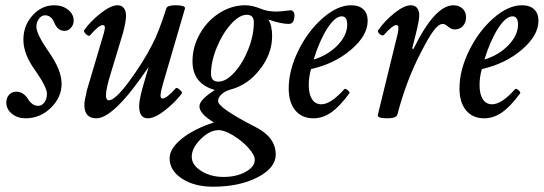

<svg xmlns="http://www.w3.org/2000/svg" viewBox="-20 -436 2064 729"><path d="M77.1 13.2Q46.4 13.2 25.1 -4.2Q3.9 -21.5 3.9 -46.9Q3.9 -64.5 14.6 -76.2Q25.4 -87.9 42 -87.9Q67.9 -87.9 85 -62Q101.6 -34.2 125 -34.2Q139.2 -34.2 148.7 -47.4Q158.2 -60.5 158.2 -80.1Q158.2 -105 112.8 -169.9Q68.8 -230.5 68.8 -285.2Q68.8 -338.9 103.5 -377.4Q138.2 -416 186 -416Q216.8 -416 238.3 -399.2Q259.8 -382.3 259.8 -357.9Q259.8 -342.3 249.5 -330.6Q239.3 -318.8 225.1 -318.8Q199.2 -318.8 187 -348.1Q175.3 -377.9 150.9 -377.9Q137.7 -377.9 127.9 -364.7Q118.2 -351.6 118.2 -334Q118.2 -306.6 166 -237.8Q213.9 -169.4 213.9 -118.2Q213.9 -65.9 172.9 -26.4Q131.8 13.2 77.1 13.2Z M345.7 13.2Q300.3 13.2 300.3 -38.1Q300.3 -53.2 310.5 -95.2L374.5 -311Q378.9 -327.6 377.9 -334.2Q377 -340.8 369.6 -340.8Q355.5 -340.8 321.8 -301.8Q318.8 -298.3 312.5 -301.8Q306.2 -305.2 301.8 -311.5Q297.4 -317.9 299.3 -320.8Q321.8 -353.5 361.1 -384.8Q400.4 -416 426.8 -416Q441.9 -416 450.2 -405.3Q458.5 -394.5 458.5 -376Q458.5 -354.5 446.8 -310.1L401.4 -160.2Q382.3 -99.6 382.3 -74.2Q382.3 -55.2 393.6 -55.2Q417 -55.2 469.7 -126.2Q522.5 -197.3 557.6 -266.1Q583 -313.5 611.3 -403.8Q614.7 -416 646.5 -416Q682.6 -416 682.6 -404.8L598.6 -117.2Q594.2 -102.1 592 -91.6Q589.8 -81.1 589.6 -74.5Q589.4 -67.9 591.1 -64.9Q592.8 -62 596.7 -62Q612.8 -62 647.5 -101.1Q651.4 -105 662.4 -95.5Q673.3 -85.9 670.4 -81.1Q644.5 -46.9 606 -16.8Q567.4 13.2 541.5 13.2Q508.3 13.2 508.3 -33.2Q508.3 -53.7 520.5 -100.1L544.4 -182.1Q413.1 13.2 345.7 13.2Z M789.1 272.9Q717.8 272.9 670.9 242.2Q624 211.4 624 165Q624 128.4 669.4 91.3Q714.8 54.2 792 28.8Q737.3 -3.9 737.3 -32.2Q737.3 -57.6 795.9 -94.2Q710.9 -118.2 710.9 -203.1Q710.9 -258.3 738.8 -307.6Q766.6 -356.9 813 -386.5Q859.4 -416 911.1 -416Q937 -416 967.3 -403.8Q994.1 -392.1 1030.3 -392.1Q1042.5 -392.1 1084 -397Q1089.4 -397 1093.8 -391.6Q1098.1 -386.2 1098.1 -378.9Q1098.1 -345.2 1076.2 -345.2Q1046.9 -345.2 999 -361.8Q1013.2 -338.9 1013.2 -298.8Q1013.2 -231.9 967 -172.6Q920.9 -113.3 856 -96.2Q834.5 -90.3 821.3 -78.1Q808.1 -65.9 808.1 -51.8Q808.1 -26.4 951.2 46.9Q1026.9 85.4 1026.9 150.9Q1026.9 201.7 957.8 237.3Q888.7 272.9 789.1 272.9ZM809.1 -126Q838.4 -126 870.1 -161.1Q901.9 -196.3 922.9 -249.3Q943.8 -302.2 943.8 -351.1Q943.8 -379.9 917 -379.9Q888.7 -379.9 856.7 -344.2Q824.7 -308.6 803 -255.6Q781.2 -202.6 781.2 -155.8Q781.2 -126 809.1 -126ZM829.1 235.8Q877.4 235.8 912.4 216.6Q947.3 197.3 947.3 170.9Q947.3 152.3 922.9 125.2Q898.4 98.1 865.2 78.1Q832 58.1 810.1 58.1Q776.4 58.1 742.2 92Q708 126 708 159.2Q708 190.4 743.9 213.1Q779.8 235.8 829.1 235.8Z M1169.9 13.2Q1126 13.2 1101.1 -17.1Q1076.2 -47.4 1076.2 -100.1Q1076.2 -169.4 1112.8 -243.9Q1149.4 -318.4 1205.3 -367.2Q1261.2 -416 1313 -416Q1343.3 -416 1359.6 -400.6Q1376 -385.3 1376 -356.9Q1376 -301.3 1313.2 -247.6Q1250.5 -193.8 1161.1 -173.8Q1152.3 -144.5 1152.3 -112.8Q1152.3 -78.6 1164.8 -59.3Q1177.2 -40 1200.2 -40Q1235.8 -40 1287.1 -97.2Q1289.6 -100.1 1295.2 -97.2Q1300.8 -94.2 1304.7 -89.1Q1308.6 -84 1306.2 -81.1Q1269 -30.8 1237.1 -8.8Q1205.1 13.2 1169.9 13.2ZM1170.9 -210Q1225.6 -226.6 1262 -264.4Q1298.3 -302.2 1298.3 -342.8Q1298.3 -374 1277.3 -374Q1252.4 -374 1222.9 -328.4Q1193.4 -282.7 1170.9 -210Z M1450.7 13.2Q1411.1 13.2 1414.6 0L1490.7 -311Q1492.7 -320.8 1492.7 -331.1Q1492.7 -340.8 1484.9 -340.8Q1470.7 -340.8 1437.5 -303.2Q1433.6 -300.3 1427.5 -302.7Q1421.4 -305.2 1417.2 -311.5Q1413.1 -317.9 1416.5 -321.8Q1439.9 -356 1477.1 -386Q1514.2 -416 1540.5 -416Q1555.2 -416 1563.5 -405.8Q1571.8 -395.5 1571.8 -377Q1571.8 -358.9 1559.6 -310.1L1544.9 -252L1549.8 -250Q1630.9 -416 1701.7 -416Q1722.2 -416 1735.8 -403.8Q1749.5 -391.6 1749.5 -370.1Q1749.5 -350.1 1737.5 -337.2Q1725.6 -324.2 1707.5 -324.2Q1693.8 -324.2 1681.6 -334.7Q1669.4 -345.2 1661.6 -345.2Q1645.5 -345.2 1626.5 -319.8Q1607.4 -294.4 1578.6 -237.8Q1522.9 -131.3 1488.8 -1Q1484.4 13.2 1450.7 13.2Z M1818.4 13.2Q1774.4 13.2 1749.5 -17.1Q1724.6 -47.4 1724.6 -100.1Q1724.6 -169.4 1761.2 -243.9Q1797.9 -318.4 1853.8 -367.2Q1909.7 -416 1961.4 -416Q1991.7 -416 2008.1 -400.6Q2024.4 -385.3 2024.4 -356.9Q2024.4 -301.3 1961.7 -247.6Q1898.9 -193.8 1809.6 -173.8Q1800.8 -144.5 1800.8 -112.8Q1800.8 -78.6 1813.2 -59.3Q1825.7 -40 1848.6 -40Q1884.3 -40 1935.5 -97.2Q1938 -100.1 1943.6 -97.2Q1949.2 -94.2 1953.1 -89.1Q1957 -84 1954.6 -81.1Q1917.5 -30.8 1885.5 -8.8Q1853.5 13.2 1818.4 13.2ZM1819.3 -210Q1874 -226.6 1910.4 -264.4Q1946.8 -302.2 1946.8 -342.8Q1946.8 -374 1925.8 -374Q1900.9 -374 1871.3 -328.4Q1841.8 -282.7 1819.3 -210Z"/></svg>

Font: Junicode SmCond Medium
Style: Italic
Weight: 500
Width: 4
Italic angle: -11°
Designer: Peter S. Baker
Version: Version 2.206